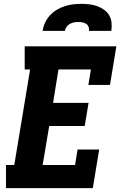

<svg xmlns="http://www.w3.org/2000/svg" viewBox="-20 -975 640 995"><path d="M11 0V-120H54L136 -615H108V-735H583L550 -535H438L451 -615H283L255 -442H439L419 -322H235L201 -120H369L382 -200H494L461 0ZM201 -815Q204 -837 213.5 -857.5Q223 -878 238.5 -895Q254 -912 274 -924Q294 -936 315.5 -943Q337 -950 358.5 -952.5Q380 -955 402 -955Q423 -955 444 -952.5Q465 -950 484 -943Q503 -936 519.5 -924.5Q536 -913 546 -895.5Q556 -878 558 -857Q560 -836 557 -815H441Q443 -826 439 -836Q435 -846 426.5 -851.5Q418 -857 407.5 -859Q397 -861 386 -861Q375 -861 364 -859Q353 -857 342.5 -851.5Q332 -846 325 -836Q318 -826 317 -815Z"/></svg>

Font: Iosevka Curly Slab HvExObl
Style: Regular
Weight: 900
Width: 7
Italic angle: -9°
Monospace: yes
Designer: Belleve Invis
Foundry: Belleve Invis
Version: Version 11.1.0; ttfautohint (v1.8.3)